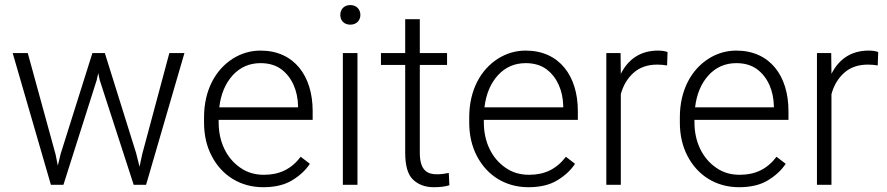

<svg xmlns="http://www.w3.org/2000/svg" viewBox="-20 -741 3557 770"><path d="M211.9 -76.7 203.1 -121.1 91.3 -528.3H30.8L184.1 0H234.4L367.7 -419.4L374 -447.8L379.9 -419.9L516.1 0H565.9L719.7 -528.3H659.2L550.3 -122.6L539.6 -72.3L525.9 -127L400.4 -528.3H350.6L223.1 -123.5Z M1035.6 9.8C1083 9.8 1121.6 0.5 1151.9 -18.1C1181.6 -36.1 1205.6 -58.1 1222.7 -84L1186 -112.3C1147.5 -62 1100.1 -40 1038.1 -40C1002.4 -40 970.7 -49.3 943.8 -68.4C889.2 -105.5 856.9 -171.9 856.9 -249.5V-260.3H1233.9V-295.9C1233.9 -436.5 1159.7 -538.1 1024.9 -538.1C984.9 -538.1 947.8 -527.3 913.1 -505.4C844.2 -461.4 798.3 -379.4 798.3 -270.5V-249.5C798.3 -199.2 808.6 -154.3 829.1 -115.2C869.6 -37.1 943.8 9.8 1035.6 9.8ZM1024.9 -487.8C1058.1 -487.8 1085.9 -479.5 1107.9 -463.4C1151.9 -430.7 1173.8 -376 1175.3 -316.9V-310.5H859.4C865.7 -363.8 883.8 -406.7 913.6 -439.5C943.4 -471.7 980.5 -487.8 1024.9 -487.8Z M1344.7 -681.2C1344.7 -659.2 1359.4 -642.1 1384.8 -642.1C1409.7 -642.1 1425.3 -659.2 1425.3 -681.2C1425.3 -703.1 1409.7 -720.7 1384.8 -720.7C1359.4 -720.7 1344.7 -703.1 1344.7 -681.2ZM1355 -528.3V0H1413.6V-528.3Z M1663.6 -528.3V-664.1H1605V-528.3H1507.8V-480.5H1605V-128.9C1605 -75.7 1615.7 -39.6 1637.2 -20C1658.7 0 1686 9.8 1719.7 9.8C1744.6 9.8 1765.1 7.3 1782.2 2L1779.8 -47.4C1766.6 -44.9 1750 -42 1732.4 -42C1695.8 -42 1663.6 -55.2 1663.6 -128.9V-480.5H1772.9V-528.3Z M2099.1 9.8C2146.5 9.8 2185.1 0.5 2215.3 -18.1C2245.1 -36.1 2269 -58.1 2286.1 -84L2249.5 -112.3C2210.9 -62 2163.6 -40 2101.6 -40C2065.9 -40 2034.2 -49.3 2007.3 -68.4C1952.6 -105.5 1920.4 -171.9 1920.4 -249.5V-260.3H2297.4V-295.9C2297.4 -436.5 2223.1 -538.1 2088.4 -538.1C2048.3 -538.1 2011.2 -527.3 1976.6 -505.4C1907.7 -461.4 1861.8 -379.4 1861.8 -270.5V-249.5C1861.8 -199.2 1872.1 -154.3 1892.6 -115.2C1933.1 -37.1 2007.3 9.8 2099.1 9.8ZM2088.4 -487.8C2121.6 -487.8 2149.4 -479.5 2171.4 -463.4C2215.3 -430.7 2237.3 -376 2238.8 -316.9V-310.5H1922.9C1929.2 -363.8 1947.3 -406.7 1977.1 -439.5C2006.8 -471.7 2043.9 -487.8 2088.4 -487.8Z M2657.2 -532.2C2647.5 -536.1 2634.8 -538.1 2618.7 -538.1C2546.9 -538.1 2498.5 -502 2469.7 -444.8L2468.8 -528.3H2411.6V0H2469.7V-363.3C2479 -397.9 2496.1 -426.8 2520.5 -448.7C2544.9 -470.7 2576.7 -481.9 2616.2 -481.9C2631.3 -481.9 2643.1 -480.5 2655.3 -478.5Z M2943.8 9.8C2991.2 9.8 3029.8 0.5 3060.1 -18.1C3089.8 -36.1 3113.8 -58.1 3130.9 -84L3094.2 -112.3C3055.7 -62 3008.3 -40 2946.3 -40C2910.6 -40 2878.9 -49.3 2852.1 -68.4C2797.4 -105.5 2765.1 -171.9 2765.1 -249.5V-260.3H3142.1V-295.9C3142.1 -436.5 3067.9 -538.1 2933.1 -538.1C2893.1 -538.1 2856 -527.3 2821.3 -505.4C2752.4 -461.4 2706.5 -379.4 2706.5 -270.5V-249.5C2706.5 -199.2 2716.8 -154.3 2737.3 -115.2C2777.8 -37.1 2852.1 9.8 2943.8 9.8ZM2933.1 -487.8C2966.3 -487.8 2994.1 -479.5 3016.1 -463.4C3060.1 -430.7 3082 -376 3083.5 -316.9V-310.5H2767.6C2773.9 -363.8 2792 -406.7 2821.8 -439.5C2851.6 -471.7 2888.7 -487.8 2933.1 -487.8Z M3502 -532.2C3492.2 -536.1 3479.5 -538.1 3463.4 -538.1C3391.6 -538.1 3343.3 -502 3314.5 -444.8L3313.5 -528.3H3256.3V0H3314.5V-363.3C3323.7 -397.9 3340.8 -426.8 3365.2 -448.7C3389.6 -470.7 3421.4 -481.9 3460.9 -481.9C3476.1 -481.9 3487.8 -480.5 3500 -478.5Z"/></svg>

Font: Vazirmatn ExtraLight
Style: Regular
Weight: 200
Designer: Saber Rastikerdar
Foundry: Saber Rastikerdar
Version: Version 33.003